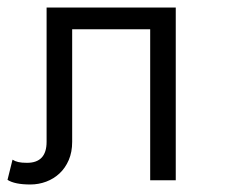

<svg xmlns="http://www.w3.org/2000/svg" viewBox="-32 -475 598 506"><path d="M431.2 -455.1V0H363.8V-397.9H158.2V-101.1Q158.2 -74.2 149.2 -53.2Q140.1 -32.2 125 -18.1Q109.9 -3.9 89.8 3.7Q69.8 11.2 47.9 11.2Q6.8 11.2 -12.2 -1L1 -54.2Q7.8 -49.8 16.4 -47.9Q24.9 -45.9 39.1 -45.9Q90.8 -45.9 90.8 -101.1V-455.1Z"/></svg>

Font: Anonymous Pro
Style: Regular
Weight: 400
Monospace: yes
Designer: Mark Simonson
Version: Version 1.003